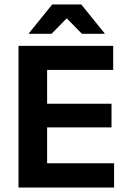

<svg xmlns="http://www.w3.org/2000/svg" viewBox="-20 -846 578 866"><path d="M63.5 0V-639H192.5V0ZM102 0V-109.5H494.5V0ZM138.5 -271.5V-378H483V-271.5ZM101.5 -530.5V-639H490.5V-530.5ZM215.5 -826H346.5L452 -695.5V-693.5H349.5L283 -761.5H279L212.5 -693.5H110V-695.5Z"/></svg>

Font: Anek Latin Medium SemiBold
Style: Regular
Weight: 600
Version: Version 1.003